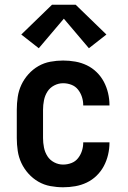

<svg xmlns="http://www.w3.org/2000/svg" viewBox="-20 -784 540 812"><path d="M247 8Q220 8 193 3Q166 -2 142.5 -15.5Q119 -29 100.5 -49.5Q82 -70 70.5 -94.5Q59 -119 55 -146Q51 -173 51 -200V-320Q51 -347 55 -374Q59 -401 70.5 -425.5Q82 -450 100.5 -470.5Q119 -491 142.5 -504.5Q166 -518 193 -523Q220 -528 247 -528Q273 -528 298.5 -523.5Q324 -519 347 -508Q370 -497 388.5 -479Q407 -461 419 -438.5Q431 -416 437 -390.5Q443 -365 443 -340Q443 -339 443 -338.5Q443 -338 443 -338H332Q332 -338 332 -338.5Q332 -339 332 -339Q332 -357 326.5 -374Q321 -391 310 -405Q299 -419 282 -425.5Q265 -432 247 -432Q227 -432 209 -422.5Q191 -413 180.5 -396.5Q170 -380 166 -360Q162 -340 162 -320V-200Q162 -180 166 -160Q170 -140 180.5 -123.5Q191 -107 209 -97.5Q227 -88 247 -88Q265 -88 282 -94.5Q299 -101 310 -115Q321 -129 326.5 -146Q332 -163 332 -181Q332 -181 332 -181.5Q332 -182 332 -182H443Q443 -182 443 -181.5Q443 -181 443 -180Q443 -155 437 -129.5Q431 -104 419 -81.5Q407 -59 388.5 -41Q370 -23 347 -12Q324 -1 298.5 3.5Q273 8 247 8ZM144 -580 70 -638 200 -764H300L430 -638L356 -580L250 -705Z"/></svg>

Font: Zed Mono
Style: Bold
Weight: 700
Monospace: yes
Designer: Belleve Invis
Foundry: Belleve Invis
Version: Version 1.0.0; ttfautohint (v1.8.4)